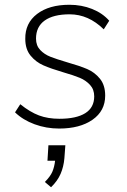

<svg xmlns="http://www.w3.org/2000/svg" viewBox="-20 -532 532 805"><path d="M43 -61 65 -95Q106 -62 143.5 -48Q181 -34 229 -34Q300 -34 337.5 -57.5Q375 -81 375 -128Q375 -157 357.5 -176Q340 -195 315 -205.5Q290 -216 245 -229Q194 -244 162 -258Q130 -272 108 -299Q86 -326 86 -369Q85 -435 135.5 -473.5Q186 -512 271 -512Q322 -512 366 -494.5Q410 -477 438 -445L415 -409Q351 -472 272 -472Q204 -472 167.5 -446Q131 -420 131 -370Q131 -341 148.5 -322.5Q166 -304 191.5 -294Q217 -284 261 -271Q314 -256 345.5 -242.5Q377 -229 399 -202Q421 -175 421 -131Q421 -67 368 -30Q315 7 228 7Q174 7 125 -11Q76 -29 43 -61ZM254 77 250 131Q247 167 234 197Q221 227 194 253L168 231Q191 208 199.5 188Q208 168 211 142H179L183 77Z"/></svg>

Font: Muli ExtraLight
Style: Italic
Weight: 275
Italic angle: -4.541°
Designer: Vernon Adams
Foundry: Vernon Adams
Version: Version 2.001